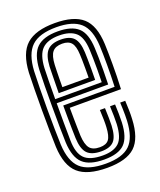

<svg xmlns="http://www.w3.org/2000/svg" viewBox="-119 -684 640 769"><g transform="rotate(-20 201.0 -299.5)"><path d="M206.8 8.5Q122.2 8.5 83.5 -25.9Q44.8 -60.2 41 -141Q40 -169 39.4 -210.6Q38.8 -252.2 38.8 -298.1Q38.8 -344 39.4 -386Q40 -428 41 -457Q45.5 -539 84.5 -573.8Q123.5 -608.5 205.5 -608.5Q286.8 -608.5 324.6 -574.8Q362.5 -541 366 -461Q366.8 -444 367.1 -422.2Q367.5 -400.5 367.5 -375.5Q367.5 -350.5 367 -323.5Q366.5 -296.5 365 -269H146.8Q147 -246.8 147.2 -224.8Q147.5 -202.8 147.9 -183.4Q148.2 -164 148.8 -149.2Q150.8 -111.8 163.5 -95.5Q176.2 -79.2 206.8 -79.2Q233.8 -79.2 245 -94.1Q256.2 -109 258 -146.2Q258.8 -158 258.5 -176.9Q258.2 -195.8 257 -219.5H278.8Q279.8 -195.8 280 -176.9Q280.2 -158 279.8 -145.2Q277.8 -99.2 261.1 -80.5Q244.5 -61.8 206.8 -61.8Q165.2 -61.8 147 -81.1Q128.8 -100.5 127 -147Q126.5 -163.8 126 -187Q125.5 -210.2 125.4 -236.1Q125.2 -262 125.2 -286.5H344.2Q345.2 -310.2 345.6 -334.2Q346 -358.2 346 -381Q346 -403.8 345.6 -423.9Q345.2 -444 344.5 -460Q341 -532 308 -561.4Q275 -590.8 205.5 -590.8Q133.2 -590.8 100 -559.5Q66.8 -528.2 62.8 -455.8Q61.5 -425.8 60.9 -383.5Q60.2 -341.2 60.2 -296Q60.2 -250.8 60.9 -210.2Q61.5 -169.8 62.5 -143Q66 -71.2 99.1 -40.2Q132.2 -9.2 206.8 -9.2Q278 -9.2 309.5 -39.8Q341 -70.2 344.5 -142Q345 -153 345 -166Q345 -179 344.6 -192.6Q344.2 -206.2 343.5 -219.5H365Q366 -201.2 366.5 -180.1Q367 -159 366 -141.2Q362.5 -60.5 325.8 -26Q289 8.5 206.8 8.5ZM206.8 -26.8Q144.2 -26.8 115.8 -53.4Q87.2 -80 84 -143.8Q83 -171.8 82.5 -212.8Q82 -253.8 82 -299.1Q82 -344.5 82.5 -385.6Q83 -426.8 84.2 -454.2Q87.8 -519 116.1 -546.1Q144.5 -573.2 205.5 -573.2Q263.8 -573.2 291.9 -548Q320 -522.8 322.8 -459.5Q323.8 -442.2 324.1 -418Q324.5 -393.8 324.4 -364.8Q324.2 -335.8 323.2 -304H103.8Q103.5 -256.8 103.8 -220.5Q104 -184.2 104.5 -145.5Q105.2 -91 128.5 -67.6Q151.8 -44.2 206.8 -44.2Q253.2 -44.2 275.9 -65.6Q298.5 -87 301.2 -143.2Q301.8 -158.8 301.5 -178.1Q301.2 -197.5 300.2 -219.5H321.8Q322.8 -199.2 323.1 -179.6Q323.5 -160 322.8 -142.8Q320 -79.5 293.5 -53.1Q267 -26.8 206.8 -26.8ZM103.8 -321.5H302Q302.8 -349.5 302.8 -375Q302.8 -400.5 302.4 -422Q302 -443.5 301.2 -459Q298.8 -514.8 274.8 -535.2Q250.8 -555.8 205.5 -555.8Q156 -555.8 132.4 -532.6Q108.8 -509.5 105.8 -453Q105 -435 104.5 -398.5Q104 -362 103.8 -321.5ZM125.2 -339.2Q125.5 -357 125.8 -376.8Q126 -396.5 126.4 -415.9Q126.8 -435.2 127.2 -451.8Q129.8 -499 148 -518.6Q166.2 -538.2 205.5 -538.2Q244 -538.2 260.9 -519.5Q277.8 -500.8 279.8 -457Q280.2 -445.8 280.6 -427.5Q281 -409.2 281 -386.5Q281 -363.8 280.5 -339.2ZM147.2 -356.8H259Q259.2 -377.2 259.2 -396.6Q259.2 -416 258.9 -431.6Q258.5 -447.2 258 -456.2Q256.5 -491.5 244.4 -506.1Q232.2 -520.8 205.5 -520.8Q176.8 -520.8 163.8 -505Q150.8 -489.2 149 -450.8Q148.5 -437.8 148.1 -423.1Q147.8 -408.5 147.5 -392.1Q147.2 -375.8 147.2 -356.8Z"/></g></svg>

Font: Big Shoulders Inline Display Thin
Style: Bold
Weight: 700
Version: Version 2.002